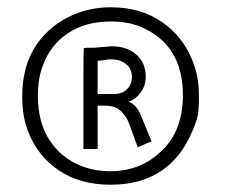

<svg xmlns="http://www.w3.org/2000/svg" viewBox="-20 -601 630 527"><path d="M284 -581Q366 -581 424 -541Q482 -501 508 -435Q526 -392 526 -338Q526 -301 523 -285Q520 -269 508 -241Q446 -94 284 -94Q200 -94 142 -133Q84 -172 58 -238Q41 -279 41 -336Q41 -421 80 -478Q119 -535 185 -562Q232 -581 284 -581ZM284 -542Q214 -542 166 -509.5Q118 -477 98 -422Q84 -387 84 -338Q84 -266 115.5 -217Q147 -168 202 -146Q238 -131 284 -131Q368 -131 427 -190Q482 -245 482 -340Q482 -479 365 -528Q330 -542 284 -542ZM380 -390Q380 -366 366 -347Q352 -328 333 -322Q354 -314 366 -286L396 -213L358 -197L333 -265Q328 -280 311 -297Q297 -311 266 -311H248V-192H209V-398Q209 -454 210 -469Q216 -469 218 -470H239Q241 -470 261 -472Q281 -474 286 -474Q328 -474 354 -451.5Q380 -429 380 -390ZM342 -390Q342 -412 326 -425Q310 -438 286 -438Q274 -438 272 -437L259 -435L248 -434V-343H294Q315 -343 328.5 -356Q342 -369 342 -390Z"/></svg>

Font: Bhavuka
Style: Regular
Weight: 400
Version: 2.94.0; ttfautohint (v1.2) -l 7 -r 28 -G 50 -x 13 -D deva -f